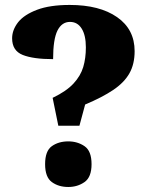

<svg xmlns="http://www.w3.org/2000/svg" viewBox="-20 -744 597 773"><path d="M322.8 -323.2 299.8 -237.8H214.8L191.9 -350.1Q248 -377 276.4 -408.2Q304.7 -439 315.2 -474.4Q325.7 -509.8 325.7 -553.2Q325.7 -602.1 308.8 -628.9Q292 -655.8 261.7 -655.8Q229 -655.8 211.4 -621.1Q193.8 -585.9 193.8 -505.9Q113.8 -505.9 71.3 -522.9Q28.8 -540 28.8 -589.8Q28.8 -623.5 53.2 -654.8Q77.6 -685.1 129.2 -704.6Q180.7 -724.1 260.7 -724.1Q380.9 -724.1 451.4 -675Q522 -626 522 -538.1Q522 -485.8 501 -448.7Q480 -411.6 435.8 -381.8Q391.6 -352.1 322.8 -323.2ZM254.9 8.8Q215.8 8.8 188.7 -11Q161.6 -30.8 161.6 -83Q161.6 -136.2 188.7 -155.5Q215.8 -174.8 254.9 -174.8Q292 -174.8 320.3 -155.5Q348.6 -136.2 348.6 -83Q348.6 -30.8 320.3 -11Q292 8.8 254.9 8.8Z"/></svg>

Font: Koh Santepheap Black
Style: Regular
Weight: 900
Designer: Danh Hong
Version: Version 2.002; ttfautohint (v1.8.3)